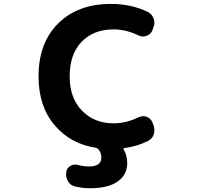

<svg xmlns="http://www.w3.org/2000/svg" viewBox="-20 -784 1040 1000"><path d="M450.2 196.3Q410.2 196.3 372.1 187.5Q347.7 182.6 335 161.1Q324.2 144.5 324.2 125Q324.2 119.1 325.2 114.3V111.3Q328.1 90.8 346.7 80.1Q358.4 73.2 372.1 73.2Q378.9 73.2 386.7 75.2Q415 83 442.4 83Q475.6 83 492.2 71.3Q507.8 59.6 507.8 36.1Q507.8 9.8 491.2 -7.8Q486.3 -12.7 478.5 -14.6Q414.1 -24.4 361.3 -52.7Q305.7 -83 263.7 -132.8Q221.7 -182.6 201.2 -246.1Q180.7 -309.6 180.7 -386.7Q180.7 -472.7 206.1 -542Q231.4 -610.4 282.7 -661.6Q334 -712.9 403.3 -738.3Q471.7 -763.7 558.6 -763.7Q663.1 -763.7 750 -721.7Q772.5 -710.9 780.3 -686.5Q784.2 -675.8 784.2 -665Q784.2 -652.3 778.3 -639.6L773.4 -625Q764.6 -604.5 743.2 -597.7Q734.4 -593.8 724.6 -593.8Q712.9 -593.8 701.2 -599.6Q635.7 -630.9 572.3 -630.9Q466.8 -630.9 404.8 -565.9Q342.8 -501 342.8 -386.7Q342.8 -273.4 407.2 -207.5Q471.7 -141.6 572.3 -141.6Q635.7 -141.6 701.2 -172.9Q712.9 -178.7 725.6 -178.7Q734.4 -178.7 743.2 -175.8Q764.6 -168 773.4 -147.5L779.3 -132.8Q784.2 -120.1 784.2 -106.4Q784.2 -96.7 781.2 -85Q773.4 -61.5 751 -49.8Q721.7 -35.2 690.4 -25.9Q659.2 -16.6 627 -12.7Q625 -12.7 623.5 -10.3Q622.1 -7.8 624 -5.9Q642.6 25.4 642.6 66.4Q642.6 127 591.8 162.1Q542 196.3 450.2 196.3Z"/></svg>

Font: Rounded Mgen+ 1mn bold
Style: Bold
Weight: 700
Designer: [Source Han Sans]
Ryoko NISHIZUKA  (kana & ideographs); Paul D. Hunt (Latin, Greek & Cyrillic); Wenlong ZHANG  (bopomofo
Version: Version 1.059.20150602